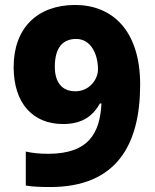

<svg xmlns="http://www.w3.org/2000/svg" viewBox="-20 -744 623 774"><path d="M545 -403C545 -625 429 -724 283 -724C130 -724 35 -630 35 -474C35 -327 113 -244 234 -244C316 -244 356 -280 383 -327H389C383 -210 340 -124 174 -124C139 -124 111 -127 84 -133V4C110 9 153 10 182 10C448 10 545 -158 545 -403ZM287 -587C348 -587 375 -523 375 -465C375 -421 338 -376 284 -376C228 -376 201 -414 201 -475C201 -553 234 -587 287 -587Z"/></svg>

Font: Noto Sans Myanmar UI ExtraBold
Style: Regular
Weight: 800
Designer: Monotype Design Team
Foundry: Monotype Imaging Inc.
Version: Version 2.103